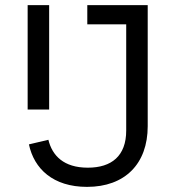

<svg xmlns="http://www.w3.org/2000/svg" viewBox="-20 -718 685 750"><path d="M320 12C468 12 557 -78 557 -225V-698H321V-623H473V-208C473 -109 416 -63 323 -63C229 -63 184 -110 169 -172L93 -154C113 -59 187 12 320 12ZM88 -290H172V-698H88Z"/></svg>

Font: IBM Plex Thai Looped
Style: Regular
Weight: 400
Designer: Mike Abbink, Paul van der Laan, Pieter van Rosmalen, Ben Mitchell, Mark Frömberg
Foundry: Bold Monday
Version: Version 1.0